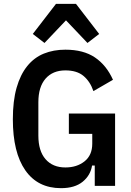

<svg xmlns="http://www.w3.org/2000/svg" viewBox="-20 -969 681 1001"><path d="M474 -106H460Q452 -55 411 -21.5Q370 12 298 12Q177 12 112 -81Q47 -174 47 -347Q47 -443 66.5 -511.5Q86 -580 122 -624.5Q158 -669 208.5 -689.5Q259 -710 321 -710Q415 -710 475 -669.5Q535 -629 569 -553L467 -494Q450 -544 415.5 -573Q381 -602 321 -602Q255 -602 217.5 -559Q180 -516 180 -436V-262Q180 -182 217.5 -139Q255 -96 321 -96Q381 -96 421 -128Q461 -160 461 -220V-271H339V-377H580V0H474ZM376 -949 497 -792 436 -745 324 -863 212 -745 151 -792 272 -949Z"/></svg>

Font: IBM Plex Sans Cond SmBld
Style: Regular
Weight: 600
Width: 3
Designer: Mike Abbink, Paul van der Laan, Pieter van Rosmalen
Foundry: Bold Monday
Version: Version 1.3